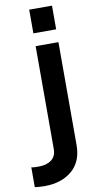

<svg xmlns="http://www.w3.org/2000/svg" viewBox="-157 -797 526 1062"><g transform="rotate(-10 106.5 -266.0)"><path d="M89 -621V-754H217V-621ZM5 222Q-9 222 -25 221Q-41 220 -51 218V107Q-42 109 -31 109.5Q-20 110 -10 110Q35 110 62 89.5Q89 69 89 29V-549H217V29Q217 122 158 172Q99 222 5 222Z"/></g></svg>

Font: Plus Jakarta Text
Style: Bold
Weight: 700
Designer: Gumpita Rahayu
Foundry: Tokotype Studio
Version: Version 1.000